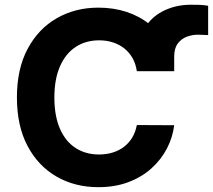

<svg xmlns="http://www.w3.org/2000/svg" viewBox="-20 -769 886 799"><path d="M704.9 -472.7H557.2V-553.3Q557.2 -616.8 587.2 -660.5Q617.2 -704.2 666.5 -726.7Q715.9 -749.3 774.1 -749.3Q792.6 -749.3 809.8 -748.8Q827.1 -748.2 846.2 -745V-622.9Q837.7 -623.2 824.8 -623.9Q811.8 -624.6 803.3 -624.6Q780.5 -624.6 757.8 -616.3Q735.1 -608 720 -588.1Q704.9 -568.2 704.9 -533.7ZM704.9 -472.7H549.4Q545.1 -502.8 532 -526.5Q518.8 -550.1 498.2 -566.8Q477.6 -583.5 450.8 -592.3Q424 -601.2 392.8 -601.2Q336.3 -601.2 294.4 -573.3Q252.5 -545.5 229.4 -492.4Q206.3 -439.3 206.3 -363.6Q206.3 -285.9 229.6 -233Q252.8 -180 294.7 -153.1Q336.6 -126.1 391.7 -126.1Q422.6 -126.1 449 -134.2Q475.5 -142.4 496.1 -158.2Q516.7 -174 530.4 -196.7Q544 -219.5 549.4 -248.6L704.9 -247.9Q698.9 -197.8 674.9 -151.5Q650.9 -105.1 610.6 -68.7Q570.3 -32.3 514.7 -11.2Q459.2 9.9 389.2 9.9Q291.9 9.9 215.4 -34.1Q138.8 -78.1 94.6 -161.6Q50.4 -245 50.4 -363.6Q50.4 -482.6 95.2 -566.1Q139.9 -649.5 216.6 -693.4Q293.3 -737.2 389.2 -737.2Q452.4 -737.2 506.6 -719.5Q560.7 -701.7 602.6 -667.8Q644.5 -633.9 671 -584.9Q697.4 -535.9 704.9 -472.7Z"/></svg>

Font: InterMG
Style: Bold
Weight: 700
Designer: Rasmus Andersson
Foundry: rsms
Version: Version 3.019;December 26, 2023;FontCreator 15.0.0.2955 64-b